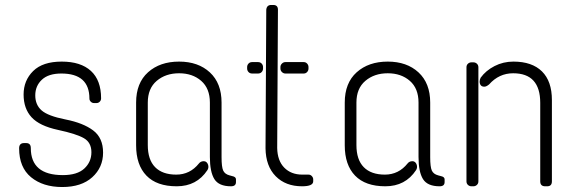

<svg xmlns="http://www.w3.org/2000/svg" viewBox="-20 -750 2318 773"><path d="M387 -354Q387 -346 381.5 -340.5Q376 -335 368 -335H359Q351 -335 345.5 -340.5Q340 -346 340 -353Q340 -454 227 -454Q175 -454 148.5 -429Q122 -404 122 -366Q122 -328 147.5 -305.5Q173 -283 244 -269Q315 -255 355 -225Q395 -195 395 -135.5Q395 -76 351.5 -36.5Q308 3 230.5 3Q153 3 105 -36.5Q57 -76 57 -153Q57 -174 77 -174H85Q104 -174 104 -154Q104 -45 233 -45Q291 -45 319.5 -71.5Q348 -98 348 -137Q348 -176 318 -193.5Q288 -211 213.5 -227Q139 -243 107 -278Q75 -313 75 -369.5Q75 -426 113.5 -464Q152 -502 228.5 -502Q305 -502 346 -464.5Q387 -427 387 -354Z M872 -337V-117Q872 -78 878.5 -63.5Q885 -49 904 -44L915 -41Q930 -38 930 -28V-17Q930 0 910 0Q861 0 843 -29Q825 -58 825 -118V-337Q825 -394 790 -424.5Q755 -455 701 -455Q647 -455 611 -424.5Q575 -394 575 -337V-166Q575 -107 604.5 -77Q634 -47 689.5 -47Q745 -47 781 -92Q788 -101 800.5 -101Q813 -101 818 -86Q821 -74 815 -65Q772 0 691.5 0Q611 0 569.5 -43Q528 -86 528 -165V-337Q528 -416 576 -459Q624 -502 701 -502Q778 -502 825 -458.5Q872 -415 872 -337Z M1072 -730H1080Q1099 -730 1099 -711L1096 -154Q1097 -103 1124.5 -75Q1152 -47 1197 -47H1222Q1230 -47 1235.5 -41Q1241 -35 1241 -28V-20Q1241 0 1196 0Q1130 0 1090 -40.5Q1050 -81 1049 -153L1052 -711Q1054 -730 1072 -730ZM995 -500H1019Q1028 -500 1033.5 -494Q1039 -488 1039 -480V-474Q1039 -466 1033.5 -460Q1028 -454 1019 -454H995Q986 -454 980.5 -460Q975 -466 975 -474V-480Q975 -488 980.5 -494Q986 -500 995 -500ZM1129 -500H1203Q1211 -500 1216.5 -494Q1222 -488 1222 -480V-474Q1222 -466 1216.5 -460Q1211 -454 1203 -454H1129Q1121 -454 1115 -460Q1109 -466 1109 -474V-480Q1109 -488 1115 -494Q1121 -500 1129 -500Z M1712 -337V-117Q1712 -78 1718.5 -63.5Q1725 -49 1744 -44L1755 -41Q1770 -38 1770 -28V-17Q1770 0 1750 0Q1701 0 1683 -29Q1665 -58 1665 -118V-337Q1665 -394 1630 -424.5Q1595 -455 1541 -455Q1487 -455 1451 -424.5Q1415 -394 1415 -337V-166Q1415 -107 1444.5 -77Q1474 -47 1529.5 -47Q1585 -47 1621 -92Q1628 -101 1640.5 -101Q1653 -101 1658 -86Q1661 -74 1655 -65Q1612 0 1531.5 0Q1451 0 1409.5 -43Q1368 -86 1368 -165V-337Q1368 -416 1416 -459Q1464 -502 1541 -502Q1618 -502 1665 -458.5Q1712 -415 1712 -337Z M2047 -502Q2122 -502 2162 -462.5Q2202 -423 2202 -347V-20Q2202 0 2183 0H2175Q2155 0 2155 -20V-336Q2155 -455 2046 -455Q1989 -455 1949 -410Q1938 -401 1930 -401Q1912 -401 1911 -421Q1911 -429 1915 -437Q1936 -466 1971 -484Q2006 -502 2047 -502ZM1878 -499H1886Q1894 -499 1900 -493.5Q1906 -488 1906 -479V-20Q1906 -11 1900 -5.5Q1894 0 1886 0H1878Q1870 0 1864 -5.5Q1858 -11 1858 -20V-479Q1858 -488 1864 -493.5Q1870 -499 1878 -499Z"/></svg>

Font: Text Me One
Style: Regular
Weight: 400
Designer: Julia Petretta
Foundry: Julia Petretta
Version: Version 1.003